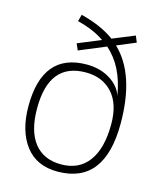

<svg xmlns="http://www.w3.org/2000/svg" viewBox="-113 -830 776 925"><g transform="rotate(15 274.5 -367.0)"><path d="M179 -747Q282 -721 347 -673L457 -718L470 -686L377 -647Q496 -534 496 -289Q496 11 264 13Q157 14 101 -59.5Q45 -133 45 -256Q45 -522 266 -522Q332 -522 381.5 -491.5Q431 -461 446 -414Q423 -557 337 -631L205 -576L191 -608L305 -655Q253 -692 170 -713ZM88 -257Q88 -143 135 -84Q182 -25 269 -25Q358 -25 405.5 -89.5Q453 -154 453 -274Q453 -376 403.5 -430Q354 -484 271 -484Q88 -484 88 -257Z"/></g></svg>

Font: Nacelle UltraLight
Style: Regular
Weight: 200
Designer: Sora Sagano
Foundry: Sora Sagano
Version: Version 1.000;FEAKit 1.0